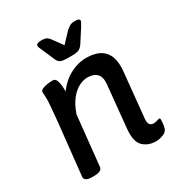

<svg xmlns="http://www.w3.org/2000/svg" viewBox="-171 -836 900 961"><g transform="rotate(-30 278.5 -355.5)"><path d="M280 -575Q249 -575 237 -581Q225 -587 219 -601L186 -677Q182 -685 179.5 -691.5Q177 -698 177 -703Q177 -718 207 -718Q231 -718 240.5 -710.5Q250 -703 256 -694L296 -639L348 -694Q358 -703 369 -710.5Q380 -718 402 -718Q428 -718 428 -705Q428 -700 414 -677L365 -601Q356 -588 344 -581.5Q332 -575 299 -575ZM455 7Q408 7 379.5 -21Q351 -49 358 -120L382 -363Q386 -405 367.5 -423.5Q349 -442 313 -442Q292 -442 266.5 -430Q241 -418 217 -389Q193 -360 175 -310L145 -23Q143 2 97 2H86Q63 2 52.5 -5Q42 -12 43 -23L76 -333Q79 -368 82 -401Q85 -434 85 -449Q85 -467 84 -475Q83 -483 83 -489Q83 -500 96.5 -506Q110 -512 127.5 -514Q145 -516 157 -516Q173 -516 179 -494.5Q185 -473 185 -446Q185 -440 185 -436Q219 -482 264.5 -506Q310 -530 356 -530Q500 -530 486 -380L460 -119Q456 -77 487 -77Q500 -77 509 -80.5Q518 -84 522 -84Q528 -84 528 -75Q528 -73 527.5 -62Q527 -51 523 -32Q519 -11 496 -2Q473 7 455 7Z"/></g></svg>

Font: Asap Medium
Style: Italic
Weight: 500
Italic angle: -6°
Designer: Pablo Cosgaya
Foundry: Omnibus-Type
Version: Version 3.001; ttfautohint (v1.8.3)